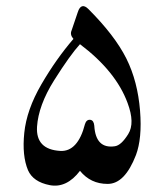

<svg xmlns="http://www.w3.org/2000/svg" viewBox="-20 -529 528 617"><path d="M216 -404C179 -361 145 -313 113 -258C81 -203 63 -151 58 -102C53 -53 57 -13 70 18C81 43 104 59 140 66C176 73 209 57 237 20C260 48 289 62 326 62C363 62 393 31 417 -31C430 -66 435 -113 430 -174C425 -235 411 -291 386 -341C361 -391 320 -444 264 -500C249 -515 237 -512 230 -490L210 -431C206 -422 208 -413 216 -404ZM237 -387C314 -329 365 -266 390 -198C406 -155 407 -122 392 -98C377 -74 363 -61 349 -59C308 -53 286 -75 283 -125C282 -136 278 -143 270 -144C262 -145 256 -140 253 -130C238 -71 211 -42 174 -44C121 -47 96 -73 99 -122C102 -167 120 -217 154 -271C188 -325 216 -364 237 -387Z"/></svg>

Font: XITS Math
Style: Regular
Weight: 400
Designer: MicroPress Inc., with final additions and corrections provided by Coen Hoffman, Elsevier (retired)
Version: Version 1.108